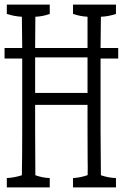

<svg xmlns="http://www.w3.org/2000/svg" viewBox="-33 -747 545 834"><path d="M63.5 -538.6Q63 -633.3 62 -674.3Q29.3 -675.8 -3.4 -686.5Q-3.4 -701.7 -3.4 -727.1H183.1Q183.1 -702.1 183.1 -686.5Q151.9 -675.3 120.6 -674.3Q120.1 -637.2 120.1 -609.9Q120.1 -569.3 119.6 -538.6H347.2Q347.2 -568.8 347.2 -608.4Q347.2 -636.2 347.2 -674.3Q315.9 -675.8 284.2 -686.5Q284.2 -701.7 284.2 -727.1H470.7Q470.7 -702.1 470.7 -686.5Q438 -675.3 405.3 -674.3Q404.3 -581.5 403.8 -538.6H480.5Q480.5 -510.7 480.5 -492.7H403.8Q403.8 -329.6 403.8 -176.8Q403.8 -109.4 405.3 14.2Q438 25.4 470.7 26.4Q470.7 51.3 470.7 66.9H284.2Q284.2 51.8 284.2 26.4Q315.9 24.9 347.7 13.7Q347.7 -5.4 348.1 -19Q348.1 -40.5 347.7 -52.2Q347.2 -64.9 347.2 -181.6Q347.2 -231.4 347.2 -291.5H119.6Q119.6 -232.4 119.6 -183.1Q119.6 -103.5 120.6 14.2Q151.9 25.4 183.1 26.4Q183.1 51.3 183.1 66.9H-3.4Q-3.4 51.8 -3.4 26.4Q29.3 24.9 62 14.2Q63.5 -65.9 63.5 -174.8Q63.5 -329.1 63.5 -492.7H-13.2Q-13.2 -510.7 -13.2 -538.6ZM119.6 -497.6V-343.3H347.2V-497.6Z"/></svg>

Font: Scarab Serif
Style: Condensed-Light
Weight: 300
Designer: John Roberts
Foundry: Scarab
Version: 1.0